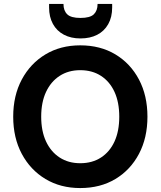

<svg xmlns="http://www.w3.org/2000/svg" viewBox="-20 -942 815 974"><path d="M387 12Q287 12 210.5 -34Q134 -80 90.5 -161.5Q47 -243 47 -350Q47 -457 90.5 -538.5Q134 -620 210.5 -666Q287 -712 387 -712Q489 -712 565.5 -666Q642 -620 685 -538.5Q728 -457 728 -350Q728 -243 685 -161.5Q642 -80 565.5 -34Q489 12 387 12ZM387 -114Q448 -114 492.5 -143Q537 -172 561 -224.5Q585 -277 585 -350Q585 -423 561 -475.5Q537 -528 492.5 -557Q448 -586 387 -586Q327 -586 282.5 -557Q238 -528 213.5 -475.5Q189 -423 189 -350Q189 -277 213.5 -224.5Q238 -172 282.5 -143Q327 -114 387 -114ZM388 -747Q340 -747 304 -766Q268 -785 248.5 -820.5Q229 -856 229 -904V-922H302Q302 -888 321 -869.5Q340 -851 388 -851Q437 -851 456 -869.5Q475 -888 475 -922H549V-904Q549 -855 529 -819.5Q509 -784 473 -765.5Q437 -747 388 -747Z"/></svg>

Font: DM Sans 12pt ExtraBold
Style: Regular
Weight: 800
Version: Version 4.004;gftools[0.9.30]